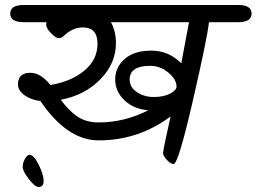

<svg xmlns="http://www.w3.org/2000/svg" viewBox="-20 -665 1029 770"><path d="M75 -645H935Q989 -645 989 -610.5Q989 -576 935 -576H818Q812 -516 753.5 -261.5Q695 -7 676 -7Q665 -7 649.5 -23.5Q634 -40 634 -51.5Q634 -63 664 -198Q535 -102 376 -102Q249 -102 142 -260Q105 -264 78.5 -283Q52 -302 52 -326Q52 -373 101 -373Q144 -373 182 -324Q265 -338 318 -381.5Q371 -425 371 -490Q371 -555 312 -555Q272 -555 238 -523Q227 -512 215.5 -512Q204 -512 184.5 -532Q165 -552 165 -567Q165 -570 167 -576H75Q21 -576 21 -610.5Q21 -645 75 -645ZM688 -318Q688 -346 655.5 -373.5Q623 -401 582 -401Q500 -401 500 -346Q500 -315 529 -295.5Q558 -276 597 -276Q636 -276 662 -289.5Q688 -303 688 -318ZM445 -492Q445 -411 382.5 -347Q320 -283 224 -265Q254 -223 289 -198.5Q324 -174 376 -174Q479 -174 575 -223Q517 -227 479.5 -262.5Q442 -298 442 -346.5Q442 -395 480 -428.5Q518 -462 587 -462Q656 -462 707 -411Q720 -479 738 -576H425Q445 -539 445 -492ZM98 -44Q116 -44 135.5 -4Q155 36 155 60.5Q155 85 135 85Q120 85 95.5 53Q71 21 71 4.5Q71 -12 80 -28Q89 -44 98 -44Z"/></svg>

Font: Kalam
Style: Regular
Weight: 400
Designer: Lipi Raval (Devanagari and Latin), Jonny Pinhorn (Latin)
Foundry: Indian Type Foundry
Version: Version 2.001;PS 1.0;hotconv 1.0.79;makeotf.lib2.5.61930; tt